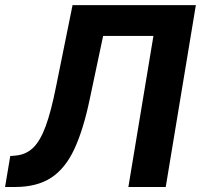

<svg xmlns="http://www.w3.org/2000/svg" viewBox="-58 -748 803 768"><path d="M-37.7 0 -17 -123.8 3.3 -125.6Q44.3 -128.8 73.3 -155.8Q102.3 -182.8 124.5 -242.6Q146.6 -302.4 166.6 -403.5L232.2 -727.5H725.4L604.9 0H455.5L555.7 -604.3H354.5L300.8 -350.6Q275.3 -228.7 239.1 -151.2Q202.9 -73.6 146.2 -36.8Q89.5 0 1.6 0Z"/></svg>

Font: Inter Tight
Style: Italic
Weight: 400
Italic angle: -9.39999°
Designer: Rasmus Andersson
Foundry: rsms
Version: Version 3.002